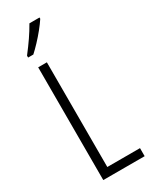

<svg xmlns="http://www.w3.org/2000/svg" viewBox="-240 -1066 836 1053"><g transform="rotate(-30 178.0 -539.5)"><path d="M76 -66V-780H131V-117H338V-66ZM219 -1005Q204 -982 181 -953.5Q158 -925 133 -898.5Q108 -872 88 -854H55V-866Q86 -906 110 -941Q134 -976 155 -1013H219Z"/></g></svg>

Font: Noto Sans Malayalam UI ExtraCondensed Light
Style: Regular
Weight: 300
Width: 2
Designer: Jelle Bosma - Monotype Design Team
Foundry: Monotype Imaging Inc.
Version: Version 2.104; ttfautohint (v1.8.4.7-5d5b)